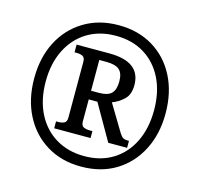

<svg xmlns="http://www.w3.org/2000/svg" viewBox="-106 -839 1003 964"><g transform="rotate(15 395.5 -357.5)"><path d="M395 10Q293 10 216 -37Q139 -84 96.5 -167Q54 -250 54 -358Q54 -466 96.5 -548.5Q139 -631 216.5 -678Q294 -725 396 -725Q498 -725 575 -678.5Q652 -632 694.5 -549Q737 -466 737 -357Q737 -249 694 -166Q651 -83 574.5 -36.5Q498 10 395 10ZM397 -45Q483 -45 546 -84.5Q609 -124 643 -194.5Q677 -265 677 -358Q677 -452 642.5 -522Q608 -592 545 -631Q482 -670 396 -670Q311 -670 247.5 -631Q184 -592 149 -521.5Q114 -451 114 -358Q114 -263 149.5 -192.5Q185 -122 249 -83.5Q313 -45 397 -45ZM216 -141V-177H228Q245 -177 258 -183Q271 -189 271 -212V-501Q271 -524 258 -530Q245 -536 228 -536H216V-576H386Q549 -576 549 -454Q549 -405 522 -379.5Q495 -354 462 -342L545 -204Q555 -188 564 -182.5Q573 -177 595 -177V-141H497L391 -326H346V-212Q346 -189 359.5 -183Q373 -177 392 -177H405V-141ZM385 -371Q434 -371 452.5 -391Q471 -411 471 -453Q471 -495 450.5 -513Q430 -531 382 -531H346V-371Z"/></g></svg>

Font: Noto Serif SemiCondensed ExtraBold
Style: Italic
Weight: 800
Width: 4
Italic angle: -12°
Designer: Monotype Design Team
Foundry: Monotype Imaging Inc.
Version: Version 2.014; ttfautohint (v1.8.4.7-5d5b)